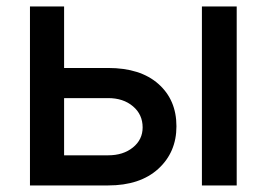

<svg xmlns="http://www.w3.org/2000/svg" viewBox="-20 -565 812 585"><path d="M175.3 -357.9H309.6Q407.7 -357.9 462.6 -309.3Q517.6 -260.7 517.6 -180.2Q517.6 -101.1 462.2 -50.5Q406.7 0 309.6 0H71.3V-545.4H175.3ZM595.2 0V-545.4H701.2V0ZM175.3 -266.1V-91.8H309.6Q355.5 -91.8 385 -115.7Q414.6 -139.6 414.6 -176.8Q414.6 -216.3 385 -241.2Q355.5 -266.1 309.6 -266.1Z"/></svg>

Font: Karasuma Gothic
Style: Regular
Weight: 500
Designer: Rasmus Andersson / Ryoko Nishizuka
Foundry: Genbu
Version: Version 1.00